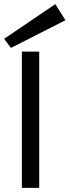

<svg xmlns="http://www.w3.org/2000/svg" viewBox="-31 -910 337 930"><path d="M75 0V-660H159V0ZM22 -678 -11 -722 237 -890 286 -812Z"/></svg>

Font: Lil Grotesk Medium
Style: Regular
Weight: 500
Designer: Bastien Sozeau
Foundry: NBR — Bastien Sozeau
Version: Version 3.003; ttfautohint (v1.8.4.7-5d5b);gftools[0.9.33]